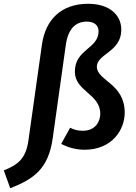

<svg xmlns="http://www.w3.org/2000/svg" viewBox="-107 -775 718 1013"><path d="M-53 218C70 170 148 117 171 -45L240 -536C251 -619 289 -661 351 -661C386 -661 413 -645 413 -610C413 -517 288 -516 288 -397C288 -293 422 -280 422 -175C422 -139 401 -85 329 -85C306 -85 281 -91 263 -101L216 -16C245 0 289 15 339 15C486 15 551 -92 551 -181C551 -335 404 -349 404 -423C404 -491 533 -501 533 -618C533 -695 472 -755 358 -755C219 -755 133 -675 114 -538L43 -34C29 65 -15 95 -87 124Z"/></svg>

Font: Fira Sans Medium
Style: Italic
Weight: 500
Italic angle: -8°
Designer: bBox Type GmbH & Carrois Corporate GbR & Edenspiekermann AG
Foundry: bBox Type GmbH & Carrois Corporate GbR & Edenspiekermann AG
Version: Version 4.301;PS 004.301;hotconv 1.0.88;makeotf.lib2.5.64775